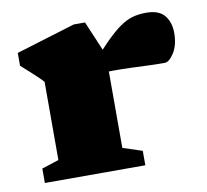

<svg xmlns="http://www.w3.org/2000/svg" viewBox="-64 -585 705 655"><g transform="rotate(-10 289.0 -258.0)"><path d="M481 -512Q525.5 -512 544.8 -488.2Q564 -464.5 564 -428Q564 -386 547 -359.2Q530 -332.5 514.5 -332.5Q480.5 -332.5 452.5 -333.8Q424.5 -335 397.2 -336Q370 -337 338.5 -337Q322.5 -337 312.8 -335.8Q303 -334.5 294.8 -330.5Q286.5 -326.5 274.5 -318.5L259 -352.5Q303.5 -404 334.5 -435.5Q365.5 -467 389 -483.5Q412.5 -500 434 -506Q455.5 -512 481 -512ZM321.5 -395V-72L388.5 -50V0H40.5V-50L99.5 -69V-340Q92.5 -348 81.8 -358.2Q71 -368.5 57.2 -381Q43.5 -393.5 26.5 -408.5V-453L231.5 -515.5H270.5Z"/></g></svg>

Font: Newsreader 9pt ExtraBold
Style: Regular
Weight: 800
Designer: Hugues Gentile
Foundry: Production Type
Version: Version 1.003